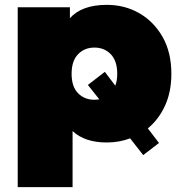

<svg xmlns="http://www.w3.org/2000/svg" viewBox="-20 -577 746 791"><path d="M420 10Q329 10 279 -37V194H53V-547H268V-502Q317 -557 420 -557Q494 -557 554 -522.5Q614 -488 650 -424.5Q686 -361 686 -273Q686 -199 660 -142Q634 -85 589 -48L635 12L570 62L516 -7Q471 10 420 10ZM369 -166Q379 -166 389 -168L342 -227L412 -281L455 -224Q463 -245 463 -273Q463 -326 436.5 -353.5Q410 -381 369 -381Q328 -381 301.5 -353.5Q275 -326 275 -273Q275 -220 301.5 -193Q328 -166 369 -166Z"/></svg>

Font: Montserrat Black
Style: Regular
Weight: 900
Designer: Julieta Ulanovsky
Foundry: Julieta Ulanovsky
Version: Version 9.000; ttfautohint (v1.8.4.7-5d5b)